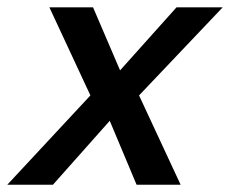

<svg xmlns="http://www.w3.org/2000/svg" viewBox="-66 -508 632 528"><path d="M-45.9 0 182.6 -245.6 69.8 -487.8H189.9L264.2 -314.5L419.4 -487.8H546.4L316.4 -245.6L430.7 0H309.6L235.8 -175.8L79.6 0Z"/></svg>

Font: HK Grotesk SmBold Legacy Italic
Style: Regular
Weight: 600
Italic angle: -13°
Designer: Alfredo Marco Pradil
Foundry: Hanken Design Co.
Version: Version 2.022;PS 002.022;hotconv 1.0.88;makeotf.lib2.5.64775